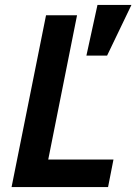

<svg xmlns="http://www.w3.org/2000/svg" viewBox="-20 -760 554 780"><path d="M27 0 167 -698H293L176 -112H441L419 0ZM415 -534H331L376 -740H514Z"/></svg>

Font: IBM Plex Sans SmBld
Style: Italic
Weight: 600
Italic angle: -11°
Designer: Mike Abbink, Paul van der Laan, Pieter van Rosmalen
Foundry: Bold Monday
Version: Version 3.005